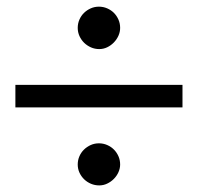

<svg xmlns="http://www.w3.org/2000/svg" viewBox="-20 -543 597 579"><path d="M530.3 -287.1V-219.2H26.4V-287.1ZM214.4 -459Q214.4 -472.2 219.5 -483.9Q224.6 -495.6 233.4 -504.2Q242.2 -512.7 253.7 -517.8Q265.1 -522.9 278.3 -522.9Q291.5 -522.9 303.2 -517.8Q314.9 -512.7 323.5 -504.2Q332 -495.6 337.2 -483.9Q342.3 -472.2 342.3 -459Q342.3 -446.8 337.2 -435.3Q332 -423.8 323.2 -414.8Q314.5 -405.8 303.2 -400.4Q292 -395 279.3 -395Q266.1 -395 254.4 -400.1Q242.7 -405.3 233.9 -413.8Q225.1 -422.4 219.7 -434.1Q214.4 -445.8 214.4 -459ZM214.4 -46.9Q214.4 -60.1 219.5 -71.8Q224.6 -83.5 233.4 -92Q242.2 -100.6 253.7 -105.7Q265.1 -110.8 278.3 -110.8Q291.5 -110.8 303.2 -105.7Q314.9 -100.6 323.5 -92Q332 -83.5 337.2 -71.8Q342.3 -60.1 342.3 -46.9Q342.3 -35.2 337.2 -23.7Q332 -12.2 323.2 -3.4Q314.5 5.4 303.2 10.7Q292 16.1 279.3 16.1Q266.1 16.1 254.4 11.2Q242.7 6.3 233.9 -2.2Q225.1 -10.7 219.7 -22.2Q214.4 -33.7 214.4 -46.9Z"/></svg>

Font: XB Khoramshahr
Style: Regular
Weight: 400
Designer: Behnam
Foundry: Irmug
Version: Version 8.005 2009